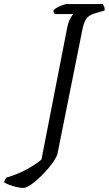

<svg xmlns="http://www.w3.org/2000/svg" viewBox="-140 -724 535 944"><path d="M-25 200Q-38 200 -56.5 196Q-75 192 -92.5 185.5Q-110 179 -120 172Q-118 165 -114.5 158.5Q-111 152 -108 149Q-50 132 -5.5 107Q39 82 64 60L188 -576Q195 -615 205.5 -633Q216 -651 220 -655H129Q127 -658 124.5 -663Q122 -668 123 -674Q130 -681 143 -688Q156 -695 169 -699.5Q182 -704 187 -704H365Q367 -700 371.5 -692Q376 -684 374 -672L329 -659Q299 -651 285.5 -633Q272 -615 264 -573L142 35Q134 57 112.5 85Q91 113 64.5 139.5Q38 166 13.5 183Q-11 200 -25 200Z"/></svg>

Font: Texturina 12pt Light
Style: Italic
Weight: 300
Italic angle: -11°
Designer: Guillermo Torres Carreño
Foundry: Omnibus-Type
Version: Version 1.002